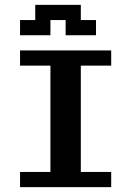

<svg xmlns="http://www.w3.org/2000/svg" viewBox="-20 -770 540 790"><path d="M62.5 -687.5H125V-750H312.5V-687.5H375V-625H250V-687.5H187.5V-625H62.5ZM62.5 -562.5H437.5V-500H312.5V-62.5H437.5V0H62.5V-62.5H187.5V-500H62.5Z"/></svg>

Font: NeoDunggeunmo
Style: Regular
Weight: 400
Monospace: yes
Version: Version 1.600